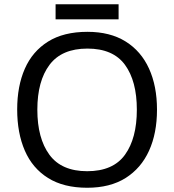

<svg xmlns="http://www.w3.org/2000/svg" viewBox="-20 -875 821 905"><path d="M720 -358Q720 -247 682.5 -164.5Q645 -82 572 -36Q499 10 391 10Q280 10 206.5 -36Q133 -82 97 -165Q61 -248 61 -359Q61 -469 97 -551Q133 -633 206.5 -679Q280 -725 392 -725Q499 -725 572 -679.5Q645 -634 682.5 -551.5Q720 -469 720 -358ZM156 -358Q156 -223 213 -145.5Q270 -68 391 -68Q513 -68 569 -145.5Q625 -223 625 -358Q625 -493 569 -569.5Q513 -646 392 -646Q271 -646 213.5 -569.5Q156 -493 156 -358ZM539 -855V-784H242V-855Z"/></svg>

Font: Noto Sans Masaram Gondi
Style: Regular
Weight: 400
Designer: Ek Type & Mukund Gokhale
Foundry: Ek Type
Version: Version 1.004; ttfautohint (v1.8.4.7-5d5b)